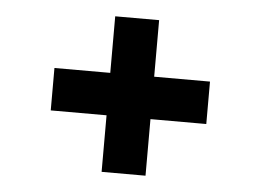

<svg xmlns="http://www.w3.org/2000/svg" viewBox="-39 -607 697 514"><g transform="rotate(5 310.0 -350.0)"><path d="M251 -141H369V-293H519V-407H369V-559H251V-407H101V-293H251Z"/></g></svg>

Font: Meta Space
Style: Bold
Weight: 700
Designer: Meta Pool / Florian Karsten
Foundry: Meta Pool / Florian Karsten
Version: Version 2.000;Glyphs 3.1.1 (3137)